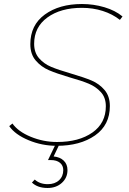

<svg xmlns="http://www.w3.org/2000/svg" viewBox="-20 -723 641 956"><path d="M26 -95 42 -108Q70 -68 133 -42Q196 -16 264 -16Q373 -16 440 -63Q507 -110 507 -194Q507 -237 482.5 -264Q458 -291 422.5 -306Q387 -321 326 -338Q262 -357 223.5 -373.5Q185 -390 158 -421.5Q131 -453 131 -503Q131 -598 203 -650.5Q275 -703 388 -703Q446 -703 500 -687Q554 -671 590 -641L577 -624Q540 -653 491.5 -668.5Q443 -684 388 -684Q282 -684 216 -636Q150 -588 150 -505Q150 -461 174.5 -433Q199 -405 235 -390Q271 -375 333 -357Q398 -338 436 -322Q474 -306 500.5 -275Q527 -244 527 -195Q527 -100 453 -48.5Q379 3 263 3Q189 3 122 -25Q55 -53 26 -95ZM139 186 153 171Q178 194 218 194Q253 194 274 174.5Q295 155 295 124Q295 101 278.5 87.5Q262 74 233 74H219L257 -5H276L247 56Q279 59 297.5 77Q316 95 316 124Q316 162 288 187.5Q260 213 217 213Q167 213 139 186Z"/></svg>

Font: Montserrat Alternates Thin
Style: Italic
Weight: 250
Italic angle: -11.3°
Designer: Julieta Ulanovsky
Foundry: Julieta Ulanovsky
Version: Version 7.200